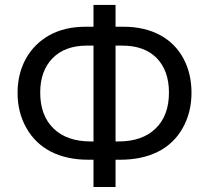

<svg xmlns="http://www.w3.org/2000/svg" viewBox="-20 -744 844 774"><path d="M356.9 -636.2H325.2C269 -636.2 220.7 -625 179.2 -602.1C96.7 -556.2 50.8 -471.2 50.8 -370.1C50.8 -317.4 62.5 -270 86.4 -228C133.8 -144 220.2 -100.1 335.9 -100.1H356.9V9.8H445.8V-100.1H464.8C522.9 -100.1 573.2 -110.8 615.7 -131.8C658.2 -152.8 691.9 -184.6 715.8 -226.6C739.7 -268.6 752 -316.4 752 -370.1C752 -421.4 741.2 -467.3 719.7 -507.8C676.8 -588.4 592.3 -636.2 479 -636.2H445.8V-724.1H356.9ZM445.8 -560.1H473.1C532.2 -560.1 578.6 -543.5 611.8 -509.8C644.5 -476.1 661.1 -429.7 661.1 -371.1C661.1 -309.6 643.6 -261.2 607.9 -226.6C572.3 -191.4 522 -173.8 458 -173.8H445.8ZM356.9 -173.8H346.2C281.2 -173.8 231 -191.4 195.3 -226.6C159.7 -261.2 142.1 -309.6 142.1 -371.1C142.1 -429.2 158.7 -475.1 191.9 -509.3C225.1 -543 271 -560.1 330.1 -560.1H356.9Z"/></svg>

Font: Noto Reveo Sans
Style: Regular
Weight: 400
Designer: Monotype Design team
Foundry: Monotype Imaging Inc.
Version: Version 1.04